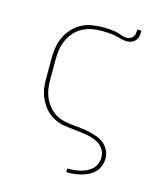

<svg xmlns="http://www.w3.org/2000/svg" viewBox="-115 -650 829 954"><g transform="rotate(15 300.0 -173.0)"><path d="M315 215V196H316Q333 196 349.5 194.5Q366 193 382.5 189Q399 185 414 177.5Q429 170 441 158.5Q453 147 459 131Q465 115 465 98Q465 75 452 56Q439 37 418.5 26.5Q398 16 376 11.5Q354 7 331.5 4Q309 1 286 -1Q263 -3 241 -7Q219 -11 198.5 -21Q178 -31 161 -46Q144 -61 131.5 -80.5Q119 -100 111 -121Q103 -142 100.5 -164.5Q98 -187 98 -210V-310Q98 -339 102.5 -368Q107 -397 119.5 -423.5Q132 -450 152 -471.5Q172 -493 198 -506.5Q224 -520 253 -524Q282 -528 312 -528Q322 -528 332 -527.5Q342 -527 352 -526Q362 -525 372.5 -523Q383 -521 392.5 -517.5Q402 -514 411.5 -511Q421 -508 431 -508Q441 -508 450 -512Q459 -516 464.5 -524Q470 -532 471.5 -542Q473 -552 473 -561H494Q494 -548 492 -535Q490 -522 482 -511.5Q474 -501 462 -496Q450 -491 437 -491Q420 -491 403.5 -496Q387 -501 370.5 -504Q354 -507 337 -508Q320 -509 303 -509Q277 -509 251.5 -504Q226 -499 203.5 -486.5Q181 -474 164 -454Q147 -434 136.5 -410.5Q126 -387 122.5 -361.5Q119 -336 119 -310V-210Q119 -187 122 -164.5Q125 -142 133.5 -121Q142 -100 156 -82Q170 -64 188 -50.5Q206 -37 228 -30.5Q250 -24 272.5 -21.5Q295 -19 317.5 -17Q340 -15 362 -10.5Q384 -6 406 1Q428 8 446 21Q464 34 475 54.5Q486 75 486 98Q486 117 479.5 136Q473 155 459.5 169Q446 183 428.5 192Q411 201 392.5 206Q374 211 354.5 213Q335 215 316 215Z"/></g></svg>

Font: Iosevka HT Thin Extended
Style: Regular
Weight: 100
Width: 7
Monospace: yes
Designer: Belleve Invis
Foundry: Belleve Invis
Version: Version 32.3.0; ttfautohint (v1.8.4)